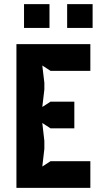

<svg xmlns="http://www.w3.org/2000/svg" viewBox="-20 -915 504 935"><path d="M60 0H420V-130H226L186 -104L196 -190V-229L186 -316L226 -290H342V-420H226L186 -394L196 -479V-512L186 -596L226 -570H420V-700H60ZM97 -779H221V-895H97ZM307 -779H431V-895H307Z"/></svg>

Font: Pescante Normal
Style: Regular
Weight: 400
Designer: Ariel Martín Pérez
Foundry: Tunera Type Foundry
Version: Version 1.000;FEAKit 1.0